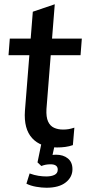

<svg xmlns="http://www.w3.org/2000/svg" viewBox="-20 -685 404 901"><path d="M20 -426 26 -504H364L358 -426ZM329 -86 322 -4Q305 2 286.5 4.5Q268 7 248 7Q171 7 131 -36.5Q91 -80 97 -165L134 -630L237 -665L198 -173Q196 -136 205.5 -115Q215 -94 233.5 -85.5Q252 -77 276 -77Q290 -77 302 -79Q314 -81 329 -86ZM198 196Q176 196 150 191.5Q124 187 104 177L119 129Q141 137 160.5 140Q180 143 197 143Q221 143 236 135.5Q251 128 251 111Q251 86 217 86Q205 86 194.5 88Q184 90 174 94L156 77L176 -20H240L224 54L196 50Q209 45 220.5 43Q232 41 243 41Q277 41 298.5 58.5Q320 76 320 109Q320 146 288.5 171Q257 196 198 196Z"/></svg>

Font: Muli SemiBold
Style: Italic
Weight: 600
Italic angle: -4.541°
Designer: Vernon Adams
Foundry: Vernon Adams
Version: Version 2.100; ttfautohint (v1.8.1.43-b0c9)